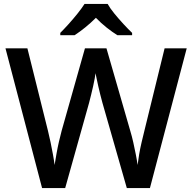

<svg xmlns="http://www.w3.org/2000/svg" viewBox="-20 -961 982 981"><path d="M934 -714 746 0H628L503 -437Q498 -455 492.5 -477Q487 -499 482 -521Q477 -543 473.5 -560.5Q470 -578 468 -587Q467 -578 464 -560.5Q461 -543 456 -521Q451 -499 445.5 -476.5Q440 -454 435 -435L313 0H195L8 -714H120L225 -293Q232 -265 238.5 -233.5Q245 -202 250.5 -172Q256 -142 259 -118Q263 -143 268.5 -174.5Q274 -206 281 -236.5Q288 -267 295 -293L414 -714H524L646 -291Q654 -265 661 -233.5Q668 -202 674 -171.5Q680 -141 683 -118Q686 -143 691 -172.5Q696 -202 703.5 -234Q711 -266 718 -294L821 -714ZM530 -941Q542 -919 564.5 -891.5Q587 -864 611.5 -837.5Q636 -811 655 -793V-781H580Q554 -797 525 -820Q496 -843 470 -870Q443 -843 415 -820.5Q387 -798 361 -781H288V-793Q307 -812 330.5 -838Q354 -864 376 -891.5Q398 -919 412 -941Z"/></svg>

Font: Noto Sans Javanese Medium
Style: Regular
Weight: 500
Version: Version 2.004